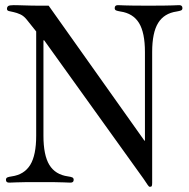

<svg xmlns="http://www.w3.org/2000/svg" viewBox="-20 -700 725 738"><path d="M535.2 -159.2H537.1V-500Q537.1 -574.7 514.2 -611.8Q491.2 -648.9 442.9 -655.8Q431.6 -657.7 426.3 -659.9Q420.9 -662.1 420.9 -668.9Q420.9 -680.2 433.1 -680.2Q436.5 -680.2 441.9 -679.9Q447.3 -679.7 459.5 -679.2Q471.7 -678.7 493.4 -678.5Q515.1 -678.2 550.8 -678.2Q586.9 -678.2 608.6 -678.5Q630.4 -678.7 642.6 -679.2Q654.8 -679.7 660.2 -679.9Q665.5 -680.2 668.9 -680.2Q681.2 -680.2 681.2 -668.9Q681.2 -662.1 675.8 -659.9Q670.4 -657.7 659.2 -655.8Q610.8 -648.9 587.9 -611.8Q564.9 -574.7 564.9 -500V2.9Q564.9 11.2 563.5 14.6Q562 18.1 556.2 18.1Q552.2 18.1 547.4 10.5Q542.5 2.9 532.2 -12.2L149.9 -544.9H147V-178.2Q147 -103.5 169.7 -66.2Q192.4 -28.8 241.2 -22Q252.4 -20.5 257.8 -18.1Q263.2 -15.6 263.2 -8.8Q263.2 2 251 2Q247.6 2 242.2 1.7Q236.8 1.5 224.6 1Q212.4 0.5 190.7 0.2Q168.9 0 132.8 0Q97.2 0 75.4 0.2Q53.7 0.5 41.5 1Q29.3 1.5 23.9 1.7Q18.6 2 15.1 2Q2.9 2 2.9 -8.8Q2.9 -15.6 8.3 -18.1Q13.7 -20.5 24.9 -22Q73.2 -28.8 96.2 -66.2Q119.1 -103.5 119.1 -178.2V-579.1L84 -623Q71.8 -638.7 58.1 -644.8Q44.4 -650.9 33 -653.3Q21.5 -655.8 14.2 -657.5Q6.8 -659.2 6.8 -666Q6.8 -672.9 11.2 -676.5Q15.6 -680.2 32.2 -680.2Q40 -680.2 51 -679.9Q62 -679.7 75 -679.2Q87.9 -678.7 101.6 -678.5Q115.2 -678.2 128.9 -678.2H167Z"/></svg>

Font: XB Zar
Style: Regular
Weight: 400
Designer: Behnam
Foundry: Irmug
Version: Version 8.005 2009